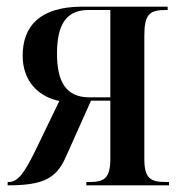

<svg xmlns="http://www.w3.org/2000/svg" viewBox="-20 -556 548 576"><path d="M3 0C107 0 148 -19 177 -84L253 -254H311V-80C311 -20 292 -10 248 -10H239V0H487V-10H477C430 -10 413 -22 413 -80V-449C413 -514 429 -526 478 -526H483V-536H227C99 -536 48 -477 48 -389C48 -309 99 -265 158 -253L85 -102C52 -35 33 -10 6 -10H3ZM248 -264C178 -264 151 -311 151 -395C151 -481 178 -526 245 -526H311V-264Z"/></svg>

Font: Noto Serif Display Condensed Medium
Style: Regular
Weight: 500
Width: 3
Designer: Monotype Design Team
Foundry: Monotype Imaging Inc.
Version: Version 2.009